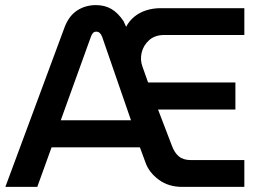

<svg xmlns="http://www.w3.org/2000/svg" viewBox="-20 -732 1012 752"><path d="M1 0 234 -628Q251 -671 283 -691.5Q315 -712 356 -712Q390 -712 416 -697Q442 -682 464 -649L474 -627Q486 -650 506 -666.5Q526 -683 552.5 -691.5Q579 -700 610 -700H937V-595H624Q587 -595 564.5 -575Q542 -555 535 -526.5Q528 -498 538 -471L560 -409H902V-303H599L653 -162Q663 -134 680.5 -119.5Q698 -105 728 -105H937V0H694Q640 0 602 -28Q564 -56 550 -95L528 -155H182L126 0ZM218 -261H493L380 -588Q376 -598 370.5 -603Q365 -608 357 -608Q349 -608 344 -602.5Q339 -597 336 -588Z"/></svg>

Font: MuseoModerno Thin Medium
Style: Regular
Weight: 500
Version: Version 1.003